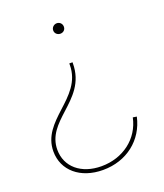

<svg xmlns="http://www.w3.org/2000/svg" viewBox="-134 -614 766 899"><g transform="rotate(-20 249.5 -165.0)"><path d="M255 -473C270 -473 281 -484 281 -498V-499C281 -513 270 -525 255 -525C240 -525 228 -513 228 -499V-498C228 -484 240 -473 255 -473ZM225 195C343 195 434 123 458 14L439 11C418 111 331 176 224 176C123 176 55 118 55 33C55 -37 101 -80 149 -124C204 -174 262 -226 262 -323C262 -323 262 -328 262 -328H246V-321C246 -237 191 -187 136 -137C85 -90 35 -42 35 34C35 129 112 195 225 195Z"/></g></svg>

Font: Fixel Text Thin
Style: Regular
Weight: 100
Width: 4
Designer: AlfaBravo + MacPaw
Foundry: Kyrylo Tkachov, Marchela Mozhyna, Serhii Makarenko, Maria Weinstein, Zakhar Kryvoshyya
Version: Version 1.211